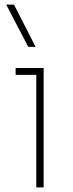

<svg xmlns="http://www.w3.org/2000/svg" viewBox="-20 -816 320 836"><path d="M103 -612 7 -796H41L135 -612ZM138 0V-490H48V-520H170V0Z"/></svg>

Font: Sora Thin
Style: Regular
Weight: 32
Designer: Jonathan Barnbrook, Julián Moncada
Foundry: Barnbrook Fonts
Version: Version 2.000